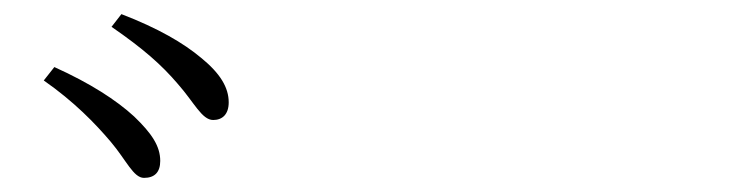

<svg xmlns="http://www.w3.org/2000/svg" viewBox="-20 -860 1040 272"><path d="M137 -659C159 -633 169 -608 184 -608C199 -608 207 -616 207 -632C207 -653 195 -671 170 -695C145 -718 108 -742 57 -765L42 -746C85 -716 115 -685 137 -659ZM232 -741C255 -715 266 -690 282 -690C295 -690 304 -698 304 -715C304 -736 292 -756 265 -778C240 -799 204 -820 152 -840L138 -822C183 -791 209 -768 232 -741Z"/></svg>

Font: Noto Serif JP Light
Style: Regular
Weight: 300
Designer: Ryoko NISHIZUKA 西塚涼子 (kana & ideographs); Frank Grießhammer (Latin, Greek & Cyrillic); Wenlong ZHANG 张文龙 (bopomofo); San
Foundry: Adobe
Version: Version 2.001;hotconv 1.1.0;makeotfexe 2.6.0